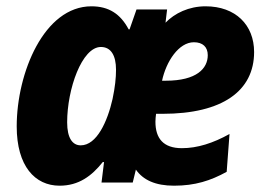

<svg xmlns="http://www.w3.org/2000/svg" viewBox="-20 -579 843 609"><path d="M169 10C230 10 271 -21 306 -65H310L302 0H401L411 -41C434 -8 473 10 532 10C599 10 648 -6 699 -34L708 -154C656 -125 606 -109 557 -109C498 -109 473 -140 473 -193C473 -202 474 -209 475 -218H496C686 -218 786 -291 786 -414C786 -500 727 -559 632 -559C579 -559 534 -537 505 -507L510 -549H413L391 -486H388C362 -535 325 -559 270 -559C120 -559 33 -348 33 -178C33 -52 91 10 169 10ZM506 -323H494C507 -384 547 -445 595 -445C623 -445 639 -430 639 -404C639 -362 604 -323 506 -323ZM236 -118C210 -118 193 -141 193 -191C193 -297 240 -430 300 -430C332 -430 348 -403 348 -358C348 -332 345 -303 337 -265C321 -194 287 -118 236 -118Z"/></svg>

Font: Noto Sans SemiCondensed ExtraBold
Style: Italic
Weight: 800
Width: 4
Italic angle: -12°
Designer: Monotype Design Team
Foundry: Monotype Imaging Inc.
Version: Version 2.013